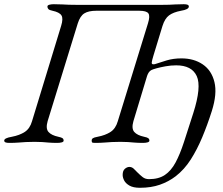

<svg xmlns="http://www.w3.org/2000/svg" viewBox="-40 -673 1057 911"><path d="M624 218Q592 218 574 207.5Q556 197 549 183Q542 169 542 157Q542 137 552.5 128Q563 119 574 119Q585 119 594 127Q603 135 613 146Q624 157 636.5 167Q649 177 667 177Q713 177 742.5 157Q772 137 793 98Q814 59 833 0.5Q852 -58 877 -136Q917 -261 893.5 -312Q870 -363 796 -363Q771 -363 746 -358.5Q721 -354 703 -349Q685 -344 679 -341Q671 -337 666 -329.5Q661 -322 658 -313L593 -98Q583 -63 597 -47Q611 -31 644 -24Q659 -21 664 -17Q669 -13 669 -6Q669 0 660 2.5Q651 5 639 5Q614 5 598 3.5Q582 2 567 1Q552 0 531 0Q508 0 490 1Q472 2 454 3.5Q436 5 411 5Q399 5 397 2.5Q395 0 395 -6Q395 -13 400.5 -17Q406 -21 423 -24Q460 -31 484.5 -47Q509 -63 519 -98L662 -562Q673 -597 664 -609.5Q655 -622 621 -622Q599 -622 582 -622Q565 -622 548 -622Q531 -622 509 -622Q489 -622 476 -622Q463 -622 450 -622Q437 -622 417 -622Q380 -622 360 -609.5Q340 -597 329 -562L186 -98Q176 -63 190 -47Q204 -31 237 -24Q252 -21 257 -17Q262 -13 262 -6Q262 0 253 2.5Q244 5 232 5Q207 5 191 3.5Q175 2 160 1Q145 0 124 0Q101 0 83 1Q65 2 47 3.5Q29 5 4 5Q-8 5 -14 2.5Q-20 0 -20 -6Q-20 -18 16 -24Q53 -31 77.5 -47Q102 -63 112 -98L250 -550Q261 -585 251.5 -600Q242 -615 209 -622Q194 -625 189.5 -630Q185 -635 185 -642Q185 -648 194 -650.5Q203 -653 215 -653Q240 -653 256 -652Q272 -651 287 -650.5Q302 -650 323 -650Q360 -650 390.5 -650Q421 -650 451 -650Q481 -650 518 -650Q577 -650 624.5 -650Q672 -650 730 -650Q750 -650 763.5 -650.5Q777 -651 792 -652Q807 -653 832 -653Q844 -653 850 -650.5Q856 -648 856 -642Q856 -628 819 -622Q782 -615 762 -600Q742 -585 731 -550L688 -409Q681 -386 680 -377Q679 -368 687 -368Q688 -368 691 -368Q694 -368 696 -369Q719 -377 751 -386.5Q783 -396 821 -396Q880 -396 922 -367.5Q964 -339 977.5 -283.5Q991 -228 965 -146Q944 -80 919.5 -21.5Q895 37 865 84Q835 131 794 163Q760 189 718.5 203.5Q677 218 624 218Z"/></svg>

Font: EB Garamond
Style: Italic
Weight: 400
Italic angle: -17.2°
Designer: Georg Duffner and Octavio Pardo
Foundry: Georg Duffner
Version: Version 1.001